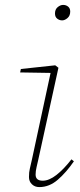

<svg xmlns="http://www.w3.org/2000/svg" viewBox="-20 -749 326 782"><path d="M98 -28Q98 -48 101.5 -62Q105 -76 110 -99L186 -452L62 -454L65 -468L205 -483L218 -473L136 -99Q133 -85 129 -68.5Q125 -52 125 -38Q125 -13 154 -13Q180 -13 210 -36.5Q240 -60 271 -100L281 -92Q250 -47 215.5 -17Q181 13 140 13Q122 13 110 1.5Q98 -10 98 -28ZM233 -666Q222 -666 213 -673Q204 -680 204 -694Q204 -711 215 -720Q226 -729 237 -729Q249 -729 257.5 -722Q266 -715 266 -702Q266 -685 255 -675.5Q244 -666 233 -666Z"/></svg>

Font: Source Serif Pro ExtraLight
Style: Italic
Weight: 200
Italic angle: -12°
Designer: Frank Grießhammer
Foundry: Adobe Systems Incorporated
Version: Version 3.001;hotconv 1.0.111;makeotfexe 2.5.65597